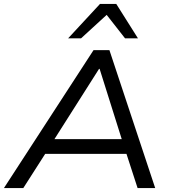

<svg xmlns="http://www.w3.org/2000/svg" viewBox="-31 -961 879 981"><path d="M-11 0 447 -705H528L762 0H672L607 -200L646 -175H165L216 -200L88 0ZM475 -609 235 -231 208 -250H626L597 -231L478 -609ZM317 -765 480 -941H563L674 -765H608L514 -885L383 -765Z"/></svg>

Font: Nunito Sans 10pt SemiExpanded
Style: Italic
Weight: 400
Width: 6
Italic angle: -9°
Designer: Vernon Adams
Foundry: Vernon Adams
Version: Version 3.101;gftools[0.9.27]